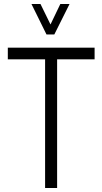

<svg xmlns="http://www.w3.org/2000/svg" viewBox="-20 -938 511 958"><path d="M212 -766 137 -918H182L232 -816L281 -918H327L251 -766ZM205 0V-642H19V-700H452V-642H265V0Z"/></svg>

Font: Stick No Bills Light
Style: Regular
Weight: 300
Version: Version 2.000